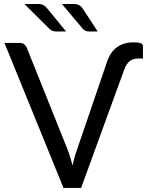

<svg xmlns="http://www.w3.org/2000/svg" viewBox="-20 -929 738 949"><path d="M508.8 -623Q525.4 -671.9 557.6 -695.3Q590.8 -719.7 639.6 -719.7Q666 -719.7 676.8 -714.8Q686.5 -710.9 686.5 -700.2Q686.5 -680.7 686.5 -639.6Q680.7 -639.6 660.2 -639.6Q637.7 -639.6 621.1 -627Q604.5 -613.3 594.7 -586.9Q523.4 -391.6 380.9 0Q358.4 0 293.9 0Q220.7 -178.7 2 -716.8Q20.5 -716.8 79.1 -716.8Q91.8 -716.8 99.6 -710Q108.4 -703.1 112.3 -693.4Q179.7 -525.4 314.5 -188.5Q321.3 -170.9 327.1 -151.4Q333 -131.8 338.9 -110.4Q342.8 -131.8 348.6 -151.4Q353.5 -170.9 360.4 -188.5Q410.2 -333 508.8 -623ZM344.7 -909.2Q361.3 -909.2 371.1 -903.3Q381.8 -897.5 388.7 -886.7Q413.1 -848.6 462.9 -773.4Q452.1 -773.4 419.9 -773.4Q409.2 -773.4 403.3 -776.4Q396.5 -779.3 389.6 -786.1Q355.5 -827.1 286.1 -909.2Q300.8 -909.2 344.7 -909.2ZM168 -909.2Q184.6 -909.2 195.3 -903.3Q205.1 -897.5 213.9 -886.7Q245.1 -848.6 306.6 -773.4Q294.9 -773.4 258.8 -773.4Q248 -773.4 240.2 -776.4Q232.4 -779.3 224.6 -786.1Q183.6 -827.1 100.6 -909.2Q117.2 -909.2 168 -909.2Z"/></svg>

Font: Lato
Style: Regular
Weight: 400
Designer: Lukasz Dziedzic with Adam Twardoch and Botio Nikoltchev
Version: Version 2.015; 2015-08-06; http://www.latofonts.com/